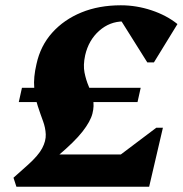

<svg xmlns="http://www.w3.org/2000/svg" viewBox="-20 -706 691 726"><path d="M51 -320 63 -374H512L500 -320ZM447 -625Q395 -625 355 -589.5Q315 -554 302 -497Q294 -460 299.5 -432Q305 -404 315.5 -379.5Q326 -355 331.5 -330.5Q337 -306 329.5 -276.5Q322 -247 292 -208.5Q262 -170 199 -117L156 -80L175 -122H437L571 -223H596L544 0H42L31 -34L86 -83Q125 -118 139.5 -145.5Q154 -173 153 -198Q152 -223 142.5 -248.5Q133 -274 123 -304.5Q113 -335 109.5 -374Q106 -413 118 -464Q133 -533 177.5 -582.5Q222 -632 288 -659Q354 -686 437 -686Q496 -686 553 -667Q610 -648 651 -615L562 -470H537L429 -642H563V-539Q543 -576 510.5 -600.5Q478 -625 447 -625Z"/></svg>

Font: Platypi Light
Style: Bold Italic
Weight: 700
Italic angle: -13°
Version: Version 1.200